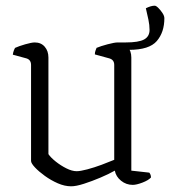

<svg xmlns="http://www.w3.org/2000/svg" viewBox="-20 -649 597 674"><path d="M230 5Q207 5 183 -5.5Q159 -16 137.5 -31.5Q116 -47 102.5 -61.5Q89 -76 89 -84V-421Q89 -439 73 -444L25 -457Q26 -465 28.5 -471.5Q31 -478 33 -481Q46 -487 68.5 -493.5Q91 -500 102 -500Q124 -500 137 -485Q150 -470 150 -447V-108Q158 -96 175.5 -82Q193 -68 213 -58Q233 -48 249 -48Q262 -48 286.5 -54.5Q311 -61 336.5 -70.5Q362 -80 381 -88V-421Q381 -439 364 -444L313 -458Q313 -466 315.5 -472Q318 -478 319 -481Q333 -487 357.5 -493.5Q382 -500 393 -500Q415 -500 428 -485Q441 -470 441 -447V-50L504 -43Q506 -41 508 -36.5Q510 -32 510 -26Q501 -16 480 -8Q459 0 446 0Q423 0 405 -14.5Q387 -29 383 -50Q362 -38 332.5 -25.5Q303 -13 275 -4Q247 5 230 5ZM393 -480V-500H421Q467 -500 486 -510.5Q505 -521 505 -544Q505 -561 501 -580Q497 -599 492 -620Q510 -629 523 -629Q528 -629 536 -621Q544 -613 550.5 -603Q557 -593 557 -585Q557 -536 530.5 -505Q504 -474 433 -474Q411 -474 393 -480Z"/></svg>

Font: Texturina 72pt ExtraLight
Style: Regular
Weight: 200
Designer: Guillermo Torres Carreño
Foundry: Omnibus-Type
Version: Version 1.002; ttfautohint (v1.8.3)